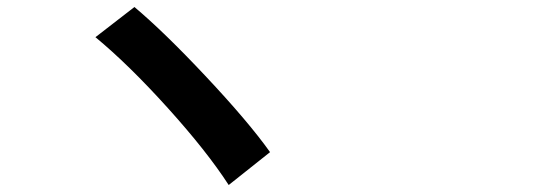

<svg xmlns="http://www.w3.org/2000/svg" viewBox="-20 -612 1540 553"><path d="M638.7 -79.1Q576.2 -175.8 463.4 -300.8Q350.6 -425.8 254.9 -504.9L367.2 -591.8Q453.1 -519.5 571.3 -393.6Q695.3 -261.7 757.8 -173.8Z"/></svg>

Font: Bpmf GenYo Gothic B
Style: B
Weight: 700
Foundry: But Ko
Version: Version 1.320